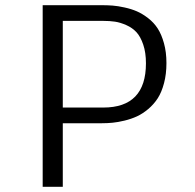

<svg xmlns="http://www.w3.org/2000/svg" viewBox="-20 -720 750 740"><path d="M144.5 0V-700H372Q394 -700 414 -698.5Q434 -697 460.2 -691.2Q486.5 -685.5 507.8 -676.2Q529 -667 551 -650Q573 -633 587.8 -610.2Q602.5 -587.5 612 -553.2Q621.5 -519 621.5 -477Q621.5 -434.5 612.2 -399.5Q603 -364.5 587.8 -341Q572.5 -317.5 551 -299.5Q529.5 -281.5 507.8 -271.5Q486 -261.5 460.2 -255.2Q434.5 -249 414 -247Q393.5 -245 372 -245H222V0ZM222 -305.5H378Q542.5 -305.5 542.5 -476Q542.5 -517.5 532 -548.2Q521.5 -579 505.8 -596Q490 -613 466.8 -623.2Q443.5 -633.5 423.2 -636.5Q403 -639.5 378 -639.5H222Z"/></svg>

Font: League Mono Light
Style: Regular
Weight: 300
Width: 6
Designer: Tyler Finck
Foundry: The League of Moveable Type / Tyler Finck
Version: Version 2.210